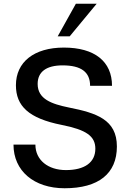

<svg xmlns="http://www.w3.org/2000/svg" viewBox="-20 -991 695 1025"><path d="M52 -219C52 -79 161 14 325 14C506 14 604 -64 604 -209C604 -353 494 -388 348 -417C255 -436 181 -462 181 -543C181 -608 228 -642 314 -642C414 -642 461 -606 461 -533H578C578 -663 485 -737 321 -737C162 -737 65 -660 65 -536C65 -425 133 -359 310 -324C441 -298 489 -264 489 -197C489 -124 432 -83 332 -83C237 -83 169 -136 169 -219ZM496 -971H385L288 -797H352Z"/></svg>

Font: Perun Medium
Style: Regular
Weight: 500
Foundry: Copyright (c) Stefan Peev, Context Ltd, 2016
Version: Version 1.089